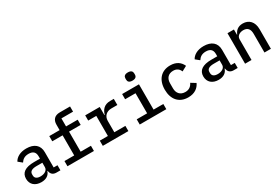

<svg xmlns="http://www.w3.org/2000/svg" viewBox="64 -1775 4072 2814"><g transform="rotate(-30 2100.0 -368.5)"><path d="M559 0V-86H494V-345C494 -464 415 -528 284 -528C175 -528 105 -481 76 -425L141 -372C169 -415 207 -443 274 -443C348 -443 385 -408 385 -338V-298H286C133 -298 60 -244 60 -144C60 -47 128 12 233 12C314 12 368 -24 388 -87H393C400 -35 429 0 492 0ZM264 -68C205 -68 170 -91 170 -138V-158C170 -205 209 -229 288 -229H385V-154C385 -103 335 -68 264 -68Z M678 0H1126V-88H952V-428H1149V-516H952V-652H1149V-740H975C884 -740 843 -686 843 -609V-516H668V-428H843V-88H678Z M1276 0H1709V-88H1522V-281C1522 -361 1578 -412 1658 -412H1760V-516H1698C1594 -516 1547 -451 1528 -379H1522V-516H1276V-428H1413V-88H1276Z M2132 -610C2187 -610 2206 -636 2206 -669V-690C2206 -723 2187 -749 2131 -749C2076 -749 2057 -723 2057 -690V-669C2057 -636 2076 -610 2132 -610ZM1901 0H2351V-88H2186V-516H1901V-428H2077V-88H1901Z M2719 12C2827 12 2894 -39 2927 -111L2847 -160C2823 -109 2784 -78 2720 -78C2635 -78 2588 -134 2588 -215V-301C2588 -384 2635 -438 2718 -438C2778 -438 2815 -408 2834 -360L2919 -406C2887 -478 2825 -528 2718 -528C2565 -528 2474 -423 2474 -258C2474 -93 2564 12 2719 12Z M3559 0V-86H3494V-345C3494 -464 3415 -528 3284 -528C3175 -528 3105 -481 3076 -425L3141 -372C3169 -415 3207 -443 3274 -443C3348 -443 3385 -408 3385 -338V-298H3286C3133 -298 3060 -244 3060 -144C3060 -47 3128 12 3233 12C3314 12 3368 -24 3388 -87H3393C3400 -35 3429 0 3492 0ZM3264 -68C3205 -68 3170 -91 3170 -138V-158C3170 -205 3209 -229 3288 -229H3385V-154C3385 -103 3335 -68 3264 -68Z M3793 0V-350C3793 -410 3849 -439 3905 -439C3976 -439 4012 -398 4012 -316V0H4121V-332C4121 -457 4051 -528 3947 -528C3862 -528 3820 -482 3798 -428H3793V-516H3684V0Z"/></g></svg>

Font: IBM Mono Medium
Style: Regular
Weight: 500
Monospace: yes
Designer: Mike Abbink, Paul van der Laan, Pieter van Rosmalen
Foundry: Bold Monday
Version: Version 2.3